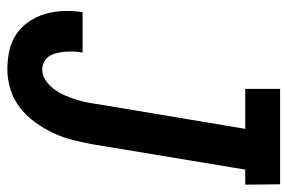

<svg xmlns="http://www.w3.org/2000/svg" viewBox="-150 -625 783 523"><g transform="rotate(90 241.5 -363.5)"><path d="M169 8Q143 8 118 2.5Q93 -3 73 -16.5Q53 -30 39 -50.5Q25 -71 18 -95Q11 -119 10 -144.5Q9 -170 13 -197H123Q121 -185 120.5 -173Q120 -161 121 -149.5Q122 -138 124.5 -127Q127 -116 132.5 -107Q138 -98 148 -92.5Q158 -87 170 -87Q185 -87 199 -96.5Q213 -106 223 -119.5Q233 -133 239.5 -148Q246 -163 251 -178.5Q256 -194 259 -209.5Q262 -225 264 -240L331 -640H222V-735H482L483 -640H442L373 -224Q368 -198 361.5 -171Q355 -144 343 -118.5Q331 -93 314 -69Q297 -45 274 -27Q251 -9 223.5 -0.5Q196 8 169 8Z"/></g></svg>

Font: Iosevka QP
Style: Bold Italic
Weight: 700
Italic angle: -9°
Designer: Belleve Invis
Foundry: Belleve Invis
Version: Version 20.0.0; ttfautohint (v1.8.4)